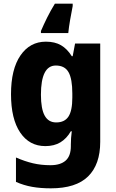

<svg xmlns="http://www.w3.org/2000/svg" viewBox="-20 -786 631 1046"><path d="M230 -559Q279 -559 312.5 -539.5Q346 -520 371 -480H376L389 -549H526V-13Q526 110 460 175Q394 240 257 240Q201 240 155.5 232Q110 224 67 205V72Q115 93 159.5 103.5Q204 114 255 114Q309 114 337.5 89Q366 64 366 10V1Q366 -33 371 -71H366Q343 -31 309 -10.5Q275 10 227 10Q140 10 90 -64Q40 -138 40 -273Q40 -409 91.5 -484Q143 -559 230 -559ZM284 -429Q203 -429 203 -270Q203 -193 223.5 -156Q244 -119 286 -119Q332 -119 353 -151Q374 -183 374 -254V-277Q374 -356 353.5 -392.5Q333 -429 284 -429ZM376 -753Q369 -718 362 -677.5Q355 -637 352 -606H203V-617Q218 -652 236.5 -689.5Q255 -727 279 -766H376Z"/></svg>

Font: Noto Sans Ethiopic SemiCondensed ExtraBold
Style: Regular
Weight: 800
Width: 4
Designer: Monotype Design Team
Foundry: Monotype Imaging Inc.
Version: Version 2.102; ttfautohint (v1.8.4.7-5d5b)